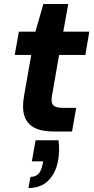

<svg xmlns="http://www.w3.org/2000/svg" viewBox="-20 -661 473 965"><path d="M250 0Q189 0 152 -19.5Q115 -39 102.5 -79Q90 -119 101 -180L137 -385H54L75 -502H158L198 -641H323L298 -502H429L409 -385H277L241 -178Q235 -144 248.5 -131.5Q262 -119 293 -119H363L342 0ZM123 284 133 228Q159 228 173.5 212.5Q188 197 194 165L197 150H140L159 44H274Q278 71 277 97Q276 123 272 146Q260 210 222.5 247Q185 284 123 284Z"/></svg>

Font: DM Sans 16pt ExtraBold
Style: Italic
Weight: 800
Italic angle: -10°
Version: Version 4.004;gftools[0.9.30]